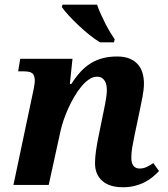

<svg xmlns="http://www.w3.org/2000/svg" viewBox="-20 -786 712 816"><path d="M383.8 -92.8Q383.8 -135.7 399.9 -211.9L416 -291Q418 -300.8 420.9 -314.9Q423.8 -329.1 426.8 -344.5Q429.7 -359.9 431.9 -375.2Q434.1 -390.6 434.1 -402.8Q434.1 -412.1 432.4 -422.4Q430.7 -432.6 426 -440.9Q421.4 -449.2 413.3 -454.6Q405.3 -460 392.1 -460Q375 -460 358.2 -448.5Q341.3 -437 325.7 -418.2Q310.1 -399.4 295.9 -375.2Q281.7 -351.1 270.3 -325.7Q258.8 -300.3 250.5 -275.9Q242.2 -251.5 237.8 -231.9L187 0H37.1L121.1 -397.9Q122.6 -404.3 123.8 -411.1Q125 -418 126 -424.1Q127 -430.2 127.4 -434.6Q127.9 -439 127.9 -440.9Q127.9 -454.6 125 -462.9Q122.1 -471.2 115.7 -475.6Q109.4 -480 99.4 -481.4Q89.4 -482.9 75.2 -482.9H57.1L65.9 -536.1H288.1L276.9 -429.2H283.2Q302.2 -459 322.5 -481Q342.8 -502.9 366.2 -517.3Q389.6 -531.7 417.2 -538.8Q444.8 -545.9 478 -545.9Q509.8 -545.9 531.5 -536.6Q553.2 -527.3 566.7 -511.5Q580.1 -495.6 585.9 -474.9Q591.8 -454.1 591.8 -431.2Q591.8 -418.5 590.1 -404.1Q588.4 -389.6 585.7 -375Q583 -360.4 579.8 -345.7Q576.7 -331.1 574.2 -317.9L551.8 -210.9Q545.9 -183.6 542 -159.9Q538.1 -136.2 538.1 -115.2Q538.1 -93.3 547.1 -81.5Q556.2 -69.8 573.2 -69.8Q588.9 -69.8 601.8 -75.7Q614.7 -81.5 631.8 -92.8L655.8 -59.1Q644 -46.4 628.9 -33.9Q613.8 -21.5 595 -11.7Q576.2 -2 553.2 3.9Q530.3 9.8 502.9 9.8Q445.3 9.8 414.6 -17.3Q383.8 -44.4 383.8 -92.8ZM405.3 -606Q383.8 -618.7 359.6 -638.2Q335.4 -657.7 313 -679Q290.5 -700.2 271.7 -720.7Q252.9 -741.2 242.7 -755.9L245.6 -766.1H392.6Q398.4 -748 408 -727.1Q417.5 -706.1 427.7 -686Q438 -666 448.5 -648.4Q459 -630.9 467.3 -619.1L464.4 -606Z"/></svg>

Font: Droid Serif
Style: Bold Italic
Weight: 700
Italic angle: -12°
Designer: Monotype Design team
Foundry: Monotype Imaging Inc.
Version: Version 1.03